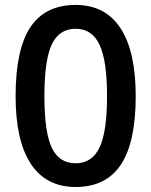

<svg xmlns="http://www.w3.org/2000/svg" viewBox="-20 -745 611 775"><path d="M527.8 -356.9Q527.8 -170.9 468 -80.6Q408.2 9.8 285.2 9.8Q166 9.8 104.5 -83.5Q43 -176.8 43 -356.9Q43 -545.9 102.8 -635.5Q162.6 -725.1 285.2 -725.1Q404.8 -725.1 466.3 -631.3Q527.8 -537.6 527.8 -356.9ZM159.2 -356.9Q159.2 -210.9 189.2 -148.4Q219.2 -85.9 285.2 -85.9Q351.1 -85.9 381.6 -149.4Q412.1 -212.9 412.1 -356.9Q412.1 -500.5 381.6 -564.7Q351.1 -628.9 285.2 -628.9Q219.2 -628.9 189.2 -565.9Q159.2 -502.9 159.2 -356.9Z"/></svg>

Font: f2_52653          
Style: Regular
Weight: 600
Foundry: Ascender Corporation
Version: Version 1.10